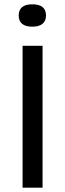

<svg xmlns="http://www.w3.org/2000/svg" viewBox="-20 -873 303 893"><path d="M85 0V-660H178V0ZM130 -749Q99 -749 83 -762Q67 -775 67 -801Q67 -827 83 -840Q99 -853 130 -853Q162 -853 178 -840Q194 -827 194 -801Q194 -776 178 -762.5Q162 -749 130 -749Z"/></svg>

Font: Bricolage Grotesque 17pt
Style: Regular
Weight: 400
Version: Version 1.001;gftools[0.9.33.dev8+g029e19f]